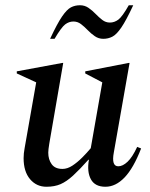

<svg xmlns="http://www.w3.org/2000/svg" viewBox="-20 -702 571 732"><path d="M157 10Q119 10 94.5 -19Q70 -48 70 -99Q70 -108 71 -118Q72 -128 74 -138L118 -388L44 -422V-430L217 -462H221L168 -155Q164 -131 164 -120Q164 -94 177 -76Q190 -58 218 -58Q237 -58 256 -70.5Q275 -83 293.5 -101.5Q312 -120 326 -137L370 -388L305 -422V-430L470 -462H474L414 -121Q404 -68 431 -68Q448 -68 466.5 -85.5Q485 -103 503 -142L518 -136Q489 -61 455 -25.5Q421 10 382 10Q342 10 326.5 -18.5Q311 -47 319 -93H317Q284 -56 259 -33Q234 -10 211 0Q188 10 157 10ZM171 -554Q198 -612 216.5 -639Q235 -666 250.5 -674Q266 -682 285 -682Q303 -682 317.5 -672Q332 -662 344.5 -649Q357 -636 370 -626Q383 -616 399 -616Q416 -616 431 -627Q446 -638 471 -682H488Q461 -624 442.5 -597Q424 -570 408 -562Q392 -554 374 -554Q356 -554 341.5 -564Q327 -574 314.5 -587Q302 -600 289 -610Q276 -620 260 -620Q243 -620 228.5 -609Q214 -598 188 -554Z"/></svg>

Font: Spectral Medium
Style: Italic
Weight: 500
Italic angle: -10°
Designer: Jean-Baptiste Levee
Foundry: Production Type
Version: Version 2.001